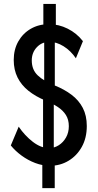

<svg xmlns="http://www.w3.org/2000/svg" viewBox="-20 -853 509 997"><path d="M240.2 7.8Q200.7 7.8 162.8 -6.6Q125 -21 92.3 -44.9Q59.6 -68.8 36.1 -97.7L77.1 -195.3Q108.9 -148.4 150.9 -116.2Q192.9 -84 234.9 -84Q261.7 -84 285.2 -98.9Q308.6 -113.8 323 -139.4Q337.4 -165 337.4 -197.8Q337.4 -231.4 322.5 -255.4Q307.6 -279.3 280.3 -297.4Q252.9 -315.4 215.3 -331.1Q164.6 -352.1 127.7 -381.6Q90.8 -411.1 71 -450.9Q51.3 -490.7 51.3 -541.5Q51.3 -596.2 75.2 -638.2Q99.1 -680.2 140.4 -703.9Q181.6 -727.5 233.9 -727.5Q284.7 -727.5 331.5 -704.1Q378.4 -680.7 410.6 -639.2L374 -550.3Q347.2 -589.8 310.1 -612.8Q272.9 -635.7 236.8 -635.7Q197.8 -635.7 171.4 -607.9Q145 -580.1 145 -539.1Q145 -490.7 176.3 -461.2Q207.5 -431.6 264.2 -409.2Q314 -389.2 351.6 -360.8Q389.2 -332.5 409.9 -292.7Q430.7 -252.9 430.7 -198.7Q430.7 -136.7 404.8 -90.3Q378.9 -43.9 335.7 -18.1Q292.5 7.8 240.2 7.8ZM199.7 124V-11.7L203.6 -73.2V-347.7L209.5 -384.3V-651.4L205.1 -696.8V-832.5H270V-696.8L264.6 -649.4V-384.3L259.3 -347.7V-73.2L264.2 -11.2V124Z"/></svg>

Font: Reddit Sans Condensed Medium
Style: Regular
Weight: 500
Designer: Stephen Hutchings
Foundry: Reddit
Version: Version 1.014